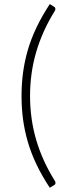

<svg xmlns="http://www.w3.org/2000/svg" viewBox="-20 -783 340 936"><path d="M126.5 -314.9Q126.5 -203.1 156.7 -100.3Q187 2.4 247.1 98.1Q250.5 103.5 250.5 108.4Q250.5 116.2 243.7 119.6L222.7 132.3Q184.1 73.7 157.7 18.3Q131.3 -37.1 115.5 -91.8Q99.6 -146.5 92.3 -201.4Q85 -256.3 85 -314.9Q85 -373.5 92.3 -428.7Q99.6 -483.9 115.5 -538.6Q131.3 -593.3 157.7 -648.7Q184.1 -704.1 222.7 -763.2L243.7 -750Q250 -746.6 250 -739.3Q250 -734.4 246.6 -729Q187 -632.8 156.7 -530.3Q126.5 -427.7 126.5 -314.9Z"/></svg>

Font: Kantumruy Light
Style: Regular
Weight: 300
Foundry: Sovichet Tep
Version: Version 1.3000